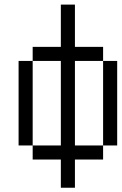

<svg xmlns="http://www.w3.org/2000/svg" viewBox="-20 -708 540 852"><path d="M250 0Q250 0 250 125H312.5Q312.5 125 312.5 0H437.5V-62.5H312.5Q312.5 -62.5 312.5 -437.5H437.5Q437.5 -437.5 437.5 -62.5H500Q500 -62.5 500 -437.5H437.5V-500H312.5V-687.5H250V-500H125V-437.5H62.5Q62.5 -437.5 62.5 -62.5H125V0ZM125 -62.5Q125 -62.5 125 -437.5H250Q250 -437.5 250 -62.5Z"/></svg>

Font: Unifont
Style: Regular
Weight: 500
Version: Version 15.1.04